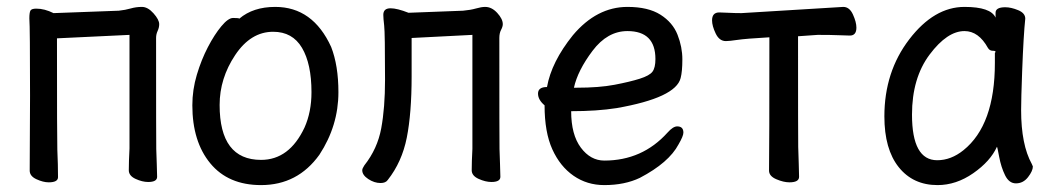

<svg xmlns="http://www.w3.org/2000/svg" viewBox="-20 -512 3040 556"><path d="M121 16Q105 16 85.5 7Q66 -2 66 -18L67 -234Q67 -432 65 -459Q65 -475 68 -481Q71 -487 85 -487Q109 -487 135 -474L324 -481Q343 -483 358.5 -487.5Q374 -492 391 -492Q408 -492 424.5 -473.5Q441 -455 441 -442Q441 -432 436.5 -422.5Q432 -413 432 -402Q432 -101 432.5 -80.5Q433 -60 434 -36Q435 -12 435 0Q435 15 409 15Q392 15 372.5 6Q353 -3 353 -19Q353 -44 355 -82V-411L145 -401Q145 -100 146 -79Q148 -34 148 1Q148 16 121 16Z M736 24Q641 24 589 -39Q537 -102 537 -207Q537 -252 550 -295.5Q563 -339 582 -375.5Q601 -412 621 -436Q641 -460 655 -460Q672 -460 673 -458Q713 -492 777 -492Q886 -492 939 -376Q960 -322 960 -245Q960 -148 905 -64Q842 24 736 24ZM736 -49Q818 -49 862 -143Q882 -188 882 -245Q882 -327 854.5 -373.5Q827 -420 771 -420Q706 -420 661 -352.5Q616 -285 616 -208Q616 -49 736 -49Z M1082 18Q1064 18 1046.5 6.5Q1029 -5 1029 -19Q1029 -24 1035 -33Q1073 -81 1084 -140.5Q1095 -200 1095 -281Q1095 -417 1092.5 -438Q1090 -459 1090 -469Q1090 -488 1111 -488Q1130 -488 1163 -475L1321 -481Q1343 -483 1358.5 -487.5Q1374 -492 1385 -492Q1404 -492 1420 -474.5Q1436 -457 1436 -442Q1436 -435 1431 -425.5Q1426 -416 1426 -402Q1426 -101 1426.5 -80.5Q1427 -60 1428 -36Q1429 -12 1429 0Q1429 15 1403 15Q1386 15 1366 6Q1346 -3 1346 -19Q1346 -43 1348 -81V-411L1172 -402V-291Q1172 -184 1158 -113.5Q1144 -43 1103 9Q1097 18 1082 18Z M1730 24Q1680 24 1641 -3Q1602 -30 1579.5 -79.5Q1557 -129 1557 -207Q1538 -223 1538 -241Q1538 -260 1564 -260Q1577 -333 1639 -410Q1708 -492 1797 -492Q1857 -492 1892.5 -469.5Q1928 -447 1942 -411.5Q1956 -376 1956 -340Q1956 -305 1951 -286Q1937 -229 1766 -199Q1709 -190 1634 -190Q1634 -122 1662 -84.5Q1690 -47 1730 -47Q1840 -47 1913 -128Q1929 -146 1941 -146Q1959 -146 1959 -128Q1959 -118 1945 -94Q1917 -41 1833 3Q1789 24 1730 24ZM1642 -258H1650Q1715 -258 1759.5 -266.5Q1804 -275 1832.5 -284Q1861 -293 1869.5 -304.5Q1878 -316 1878 -341Q1878 -422 1797 -422Q1739 -422 1696 -365Q1653 -308 1642 -258Z M2266 16Q2249 16 2228 7Q2207 -2 2207 -18Q2208 -88 2208 -404Q2139 -400 2115.5 -396.5Q2092 -393 2082 -393Q2063 -393 2052.5 -415Q2042 -437 2042 -453Q2042 -476 2063 -476Q2070 -476 2089 -475Q2108 -474 2127 -474L2422 -492Q2440 -492 2450 -470Q2460 -448 2460 -432Q2460 -409 2441 -409Q2432 -409 2409.5 -410Q2387 -411 2348 -411L2291 -407Q2291 -109 2291.5 -86.5Q2292 -64 2293 -39Q2294 -14 2294 0Q2294 16 2266 16Z M2695 24Q2624 24 2582.5 -28Q2541 -80 2541 -175Q2541 -304 2613 -398Q2685 -492 2773 -492Q2849 -492 2863 -461V-475Q2863 -491 2891 -491Q2908 -491 2928.5 -482.5Q2949 -474 2949 -458Q2944 -411 2940 -306Q2937 -225 2937 -193Q2937 -93 2968 -37L2971 -30Q2971 -17 2957 1Q2943 19 2922 19Q2902 19 2890.5 -4.5Q2879 -28 2873.5 -57.5Q2868 -87 2867 -87Q2848 -45 2798.5 -10.5Q2749 24 2695 24ZM2694 -48Q2734 -48 2770 -77Q2861 -150 2861 -330V-359Q2863 -361 2863 -362Q2863 -365 2854.5 -365Q2846 -365 2841 -373Q2814 -422 2773 -422Q2723 -422 2672 -354Q2621 -286 2621 -180Q2621 -48 2694 -48Z"/></svg>

Font: LXGW WenKai Mono TC
Style: Bold
Weight: 700
Designer: LXGW / Fontworks Inc.
Foundry: LXGW / Fontworks Inc.
Version: Version 1.330